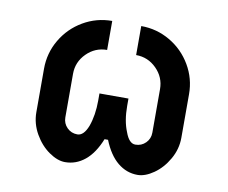

<svg xmlns="http://www.w3.org/2000/svg" viewBox="-62 -576 773 652"><g transform="rotate(10 325.0 -250.0)"><path d="M75 -300Q75 -354 102 -400Q129 -446 175 -473Q221 -500 275 -500V-400Q234 -400 204.5 -370.5Q175 -341 175 -300V-150Q175 -129 189.5 -114.5Q204 -100 225 -100Q247 -100 261 -136Q275 -175 275 -225V-250H375V-225Q375 -173 390 -137Q403 -100 425 -100Q446 -100 460.5 -114.5Q475 -129 475 -150V-300Q475 -341 445.5 -370.5Q416 -400 375 -400V-500Q429 -500 475 -473Q521 -446 548 -400Q575 -354 575 -300V-150Q575 -111 555 -76Q535 -41 505.5 -20.5Q476 0 450 0Q412 0 381.5 -25Q351 -50 331 -100H319Q299 -50 268.5 -25Q238 0 200 0Q174 0 144.5 -20.5Q115 -41 95 -76Q75 -111 75 -150Z"/></g></svg>

Font: Monoikos Medium
Style: Regular
Weight: 500
Designer: Brian Krent
Version: Version 0.088